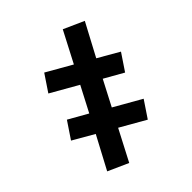

<svg xmlns="http://www.w3.org/2000/svg" viewBox="-178 -581 856 856"><g transform="rotate(-45 250.0 -152.5)"><path d="M144 163 48 120 130 -34 31 -91 84 -170 174 -119 236 -238 108 -311 161 -390 280 -322 356 -468 452 -425 370 -271 469 -214 416 -135 326 -186 264 -67 392 6 339 85 220 17Z"/></g></svg>

Font: Iosevka Curly Extrabold
Style: Regular
Weight: 800
Monospace: yes
Designer: Belleve Invis
Foundry: Belleve Invis
Version: Version 22.1.2; ttfautohint (v1.8.4)